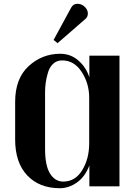

<svg xmlns="http://www.w3.org/2000/svg" viewBox="-20 -984 721 1014"><path d="M451 -227V-468Q451 -543 411.5 -604Q372 -665 308 -665Q279 -665 259.5 -646Q240 -627 232 -596Q218 -548 218 -497V-197Q218 -109 244.5 -67Q271 -25 314 -25Q377 -25 414 -85Q451 -145 451 -227ZM611 0H452V-110Q429 -50 386 -20Q343 10 296 10Q188 10 124 -57.5Q60 -125 60 -247V-446Q60 -569 131 -634.5Q202 -700 298 -700Q354 -700 395 -663.5Q436 -627 452 -575V-690H611ZM430 -883 284 -756 263 -773 356 -944Q367 -964 389 -964Q411 -964 427.5 -948Q444 -932 444 -913Q444 -894 430 -883Z"/></svg>

Font: Trochut
Style: Bold
Weight: 700
Designer: Andreu Balius
Foundry: Andreu Balius
Version: Version 1.001